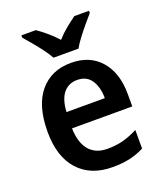

<svg xmlns="http://www.w3.org/2000/svg" viewBox="-142 -859 814 961"><g transform="rotate(-20 264.5 -378.0)"><path d="M272 -552Q373 -552 430 -486Q487 -420 487 -308V-242H166Q168 -165 202 -125Q236 -85 299 -85Q345 -85 382.5 -95Q420 -105 461 -126V-27Q424 -8 384 1Q344 10 292 10Q176 10 110.5 -62Q45 -134 45 -267Q45 -406 106 -479Q167 -552 272 -552ZM272 -461Q227 -461 199.5 -428.5Q172 -396 168 -328H372Q372 -386 347.5 -423.5Q323 -461 272 -461ZM200 -606Q188 -628 168 -655Q148 -682 126 -708Q104 -734 87 -754V-766H164Q187 -750 214.5 -727Q242 -704 266 -677Q291 -705 317.5 -726.5Q344 -748 369 -766H447V-754Q430 -735 408 -708.5Q386 -682 365.5 -655Q345 -628 333 -606Z"/></g></svg>

Font: Noto Sans Tamil SemiCondensed SemiBold
Style: Regular
Weight: 600
Width: 4
Designer: Jelle Bosma - Monotype Design Team
Foundry: Monotype Imaging Inc.
Version: Version 2.004; ttfautohint (v1.8.4.7-5d5b)